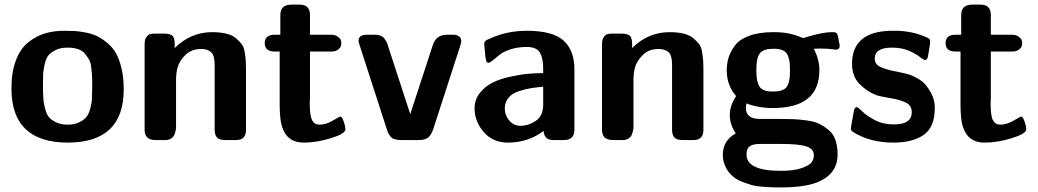

<svg xmlns="http://www.w3.org/2000/svg" viewBox="-20 -609 4515 835"><path d="M29.8 -224.1Q29.8 -295.9 49.3 -346.9Q68.8 -397.9 103 -425Q137.2 -452.1 175 -463.6Q212.9 -475.1 258.8 -475.1Q284.7 -475.1 304.4 -474.1Q324.2 -473.1 352.5 -467.5Q380.9 -461.9 401.9 -451.9Q422.9 -441.9 446 -422.9Q469.2 -403.8 484.1 -377.9Q499 -352.1 508.5 -311.5Q518.1 -271 518.1 -220.2Q518.1 10.7 274.9 11.2Q29.8 10.7 29.8 -224.1ZM167 -213.9Q168 -188 168.9 -175Q169.9 -162.1 176 -137.5Q182.1 -112.8 192.1 -100.3Q202.1 -87.9 223.1 -77.4Q244.1 -66.9 274.2 -66.9Q304.2 -66.9 325.2 -77.4Q346.2 -87.9 356.7 -101.6Q367.2 -115.2 373 -138.7Q378.9 -162.1 379.9 -178.5Q380.9 -194.8 380.9 -220.2Q380.9 -226.1 380.9 -228V-254.9Q380.9 -275.9 379.9 -286.4Q378.9 -296.9 376.5 -317.9Q374 -338.9 366.9 -350.8Q359.9 -362.8 348.4 -376.5Q336.9 -390.1 317.9 -396Q298.8 -401.9 272.9 -401.9Q242.2 -401.9 220.7 -390.9Q199.2 -379.9 189.2 -366.5Q179.2 -353 173.6 -326.4Q168 -299.8 167.5 -285.4Q167 -271 167 -241.2Z M608.9 -44.9V-418Q608.9 -437 616.9 -448Q625 -459 633.3 -460.9Q641.6 -462.9 653.8 -462.9H693.8Q703.6 -462.9 709.2 -461.9Q714.8 -460.9 723.4 -457.5Q731.9 -454.1 735.8 -444.6Q739.7 -435.1 739.7 -419.9V-399.9Q808.6 -468.8 901.9 -469.2Q938 -469.2 964.4 -462.6Q990.7 -456.1 1006.3 -442.6Q1022 -429.2 1031.5 -416.5Q1041 -403.8 1044.4 -381.3Q1047.9 -358.9 1048.8 -345.5Q1049.8 -332 1049.8 -308.1V-43.9Q1049.8 0 1006.8 0H960Q933.1 0 923.3 -11.5Q913.6 -22.9 913.6 -43.9V-317.9Q913.6 -333 913.1 -341.1Q912.6 -349.1 909.7 -361.1Q906.7 -373 900.9 -379.6Q895 -386.2 883.3 -391.1Q871.6 -396 855 -396Q813 -396 786.9 -370.6Q760.7 -345.2 752 -314.9Q746.1 -293 745.6 -261.2V-53.2Q745.6 -51.3 745.1 -47.6Q744.6 -43.9 742.2 -34.4Q739.7 -24.9 735.8 -18.1Q731.9 -11.2 722.4 -5.6Q712.9 0 699.7 0H655.8Q608.9 0 608.9 -44.9Z M1131.3 -421.9Q1131.3 -458 1175.3 -458H1199.2V-543.9Q1199.2 -588.9 1247.6 -588.9H1283.2Q1328.1 -588.9 1328.1 -543.9V-458H1419.4Q1437.5 -458 1448.5 -450Q1459.5 -441.9 1461.9 -435.1Q1464.4 -428.2 1464.4 -421.1Q1464.4 -414.1 1461.9 -407Q1459.5 -399.9 1449 -392.3Q1438.5 -384.8 1421.4 -384.8H1328.1V-185.1Q1328.1 -180.2 1327.6 -172.1Q1327.1 -164.1 1327.1 -159.2Q1327.1 -106 1337.2 -86.4Q1347.2 -66.9 1369.1 -66.9Q1397 -66.9 1427.2 -84.5Q1457.5 -102.1 1459.5 -102.1Q1466.3 -102.1 1471.9 -88.1Q1477.5 -74.2 1480.5 -60.1L1482.4 -46.9Q1482.4 -27.8 1419.9 -8.3Q1357.4 11.2 1300.3 11.2Q1227.1 11.2 1205.6 -61Q1196.8 -90.8 1196.3 -151.9V-384.8H1175.3Q1131.3 -384.8 1131.3 -421.9Z M1539.1 -430.2Q1539.1 -458 1575.2 -458Q1575.2 -458 1608.4 -458Q1625.5 -458 1636.7 -453.1Q1647.9 -448.2 1655 -436.5Q1662.1 -424.8 1663.6 -421.4Q1665 -418 1668 -407.2L1764.2 -112.8L1862.3 -413.1Q1876.5 -458 1924.3 -458H1951.2Q1966.3 -458 1974.1 -452.4Q1981.9 -446.8 1983.2 -443.4Q1984.4 -439.9 1986.3 -432.1Q1986.3 -423.3 1980 -404.8L1865.2 -50.8Q1856.4 -22.9 1842.8 -11.5Q1829.1 0 1802.2 0H1724.1Q1707 0 1695.1 -3.9Q1683.1 -7.8 1676 -18.3Q1668.9 -28.8 1666.5 -34.9Q1664.1 -41 1659.2 -56.2L1547.4 -401.9Q1539.1 -426.3 1539.1 -430.2Z M2043.9 -137.2Q2043.9 -176.3 2067.1 -205.1Q2090.3 -233.9 2122.8 -250Q2155.3 -266.1 2199.7 -275.6Q2244.1 -285.2 2276.6 -288.1Q2309.1 -291 2342.3 -291V-312Q2342.3 -355 2328.1 -379.9Q2314 -404.8 2271 -404.8Q2231.9 -404.8 2200 -394.3Q2168 -383.8 2152.6 -370.8Q2137.2 -357.9 2123.8 -346.9Q2110.4 -335.9 2104 -335.9L2100.1 -336.9L2096.2 -339.8Q2093.3 -344.7 2090.8 -364.3Q2088.4 -383.8 2087.4 -399.9L2085.9 -417Q2085.9 -421.9 2086.7 -424.3Q2087.4 -426.8 2090.3 -429.9Q2093.3 -433.1 2094.7 -434.1Q2096.2 -435.1 2103.3 -438Q2110.4 -440.9 2114.3 -442.9Q2186 -475.1 2271 -475.1Q2384.8 -475.1 2431.4 -432.1Q2478 -389.2 2478 -308.1V-44.9Q2478 0 2433.1 0H2385.3Q2363.3 0 2353.8 -12Q2344.2 -23.9 2344.2 -40Q2278.3 10.7 2189.9 11.2Q2123 11.2 2083.5 -34.9Q2043.9 -81.1 2043.9 -137.2ZM2175.3 -137.2Q2175.3 -108.4 2194.3 -85.2Q2213.4 -62 2244.1 -62Q2278.3 -62 2310.3 -83.5Q2342.3 -105 2342.3 -153.8V-231.9Q2311.5 -229 2289.3 -225.6Q2267.1 -222.2 2237.1 -212.6Q2207 -203.1 2191.2 -183.6Q2175.3 -164.1 2175.3 -137.2Z M2598.1 -44.9V-418Q2598.1 -437 2606.2 -448Q2614.3 -459 2622.6 -460.9Q2630.9 -462.9 2643.1 -462.9H2683.1Q2692.9 -462.9 2698.5 -461.9Q2704.1 -460.9 2712.6 -457.5Q2721.2 -454.1 2725.1 -444.6Q2729 -435.1 2729 -419.9V-399.9Q2797.9 -468.8 2891.1 -469.2Q2927.2 -469.2 2953.6 -462.6Q2980 -456.1 2995.6 -442.6Q3011.2 -429.2 3020.8 -416.5Q3030.3 -403.8 3033.7 -381.3Q3037.1 -358.9 3038.1 -345.5Q3039.1 -332 3039.1 -308.1V-43.9Q3039.1 0 2996.1 0H2949.2Q2922.4 0 2912.6 -11.5Q2902.8 -22.9 2902.8 -43.9V-317.9Q2902.8 -333 2902.3 -341.1Q2901.9 -349.1 2898.9 -361.1Q2896 -373 2890.1 -379.6Q2884.3 -386.2 2872.6 -391.1Q2860.8 -396 2844.2 -396Q2802.2 -396 2776.1 -370.6Q2750 -345.2 2741.2 -314.9Q2735.4 -293 2734.9 -261.2V-53.2Q2734.9 -51.3 2734.4 -47.6Q2733.9 -43.9 2731.4 -34.4Q2729 -24.9 2725.1 -18.1Q2721.2 -11.2 2711.7 -5.6Q2702.1 0 2689 0H2645Q2598.1 0 2598.1 -44.9Z M3123.5 64.9Q3123.5 2 3179.7 -28.8Q3153.8 -67.9 3153.8 -107.9Q3153.8 -149.9 3180.7 -189.9V-191.9Q3140.6 -237.8 3140.6 -303.2Q3140.6 -332 3148.2 -357.4Q3155.8 -382.8 3175.3 -409.9Q3194.8 -437 3237.8 -453.1Q3280.8 -469.2 3342.8 -469.2H3345.7Q3385.7 -469.2 3414.1 -462.6Q3442.4 -456.1 3456.1 -450Q3469.7 -443.8 3473.6 -443.8Q3476.6 -443.8 3495.6 -450Q3514.6 -456.1 3544.7 -462.6Q3574.7 -469.2 3602.5 -469.2Q3616.7 -469.2 3620.6 -461.7Q3624.5 -454.1 3629.4 -424.8Q3630.4 -417 3631.8 -412.1Q3632.8 -393.1 3614.7 -393.1Q3612.8 -393.1 3603.8 -394.5Q3594.7 -396 3579.1 -397Q3563.5 -397.9 3545.4 -397.9L3519.5 -397Q3543.5 -349.1 3543.5 -304.2Q3543.5 -139.2 3341.8 -139.2Q3277.8 -139.2 3226.6 -159.2Q3223.6 -147.9 3223.6 -140.1Q3223.6 -92.3 3282.7 -91.8H3368.7Q3406.7 -91.8 3430.2 -90.8Q3453.6 -89.8 3487.5 -85.4Q3521.5 -81.1 3542 -71Q3562.5 -61 3583 -44.4Q3603.5 -27.8 3613 -1Q3622.6 25.9 3622.6 63Q3622.6 149.9 3530.8 185.1Q3475.6 206.1 3373.5 206.1Q3351.6 206.1 3337.2 205.6Q3322.8 205.1 3295.2 203.1Q3267.6 201.2 3247.1 195.1Q3226.6 189 3203.6 179.9Q3180.7 170.9 3163.1 154.5Q3145.5 138.2 3135.7 117.2Q3123.5 92.8 3123.5 64.9ZM3226.6 63Q3226.6 133.8 3374.5 133.8H3378.4Q3433.6 133.8 3467 121.8Q3500.5 109.9 3510 96.4Q3519.5 83 3519.5 66.9Q3519.5 38.1 3486.6 27.6Q3453.6 17.1 3381.8 17.1H3283.7Q3241.7 17.1 3231.4 38.1Q3226.6 47.9 3226.6 63ZM3269.5 -295.9Q3269.5 -253.9 3283 -232.4Q3296.4 -210.9 3340.8 -210.9Q3385.7 -210.9 3400.6 -230Q3415.5 -249 3415.5 -295.9V-312Q3415.5 -355 3401.6 -376Q3387.7 -397 3344.7 -397Q3300.8 -397 3285.2 -377.9Q3269.5 -358.9 3269.5 -312Z M3680.2 -49.8Q3680.2 -53.7 3692.4 -120.1Q3695.3 -143.1 3706.5 -143.1Q3711.4 -143.1 3730 -124.5Q3748.5 -106 3784.4 -86.9Q3820.3 -67.9 3867.2 -67.9Q3945.3 -67.9 3945.3 -121.1Q3945.3 -148.9 3921.4 -161.9Q3897.5 -174.8 3851.3 -182.4Q3805.2 -189.9 3789.6 -195.8Q3750.5 -210.9 3718 -243.9Q3685.5 -276.9 3685.5 -331.1Q3685.5 -471.2 3853.5 -475.1H3879.4Q3943.4 -474.1 4001.5 -450.2Q4016.6 -444.3 4021 -440.2Q4025.4 -436 4025.4 -425.8Q4025.4 -419.9 4015.6 -362.8Q4011.7 -347.7 4003.4 -348.1Q3996.6 -348.1 3980 -361.6Q3963.4 -375 3932.4 -388.4Q3901.4 -401.9 3858.4 -401.9Q3784.2 -401.9 3784.2 -354Q3784.2 -328.1 3812.3 -316.2Q3840.3 -304.2 3887.9 -295.7Q3935.5 -287.1 3957.5 -274.9Q3976.6 -266.1 3993.4 -252Q4010.3 -237.8 4027.8 -207.3Q4045.4 -176.8 4045.4 -140.1Q4045.4 -56.2 3997.3 -22.5Q3949.2 11.2 3865.2 11.2Q3761.2 11.2 3686.5 -37.1L3682.6 -42Q3680.2 -47.9 3680.2 -49.8Z M4092.3 -421.9Q4092.3 -458 4136.2 -458H4160.2V-543.9Q4160.2 -588.9 4208.5 -588.9H4244.1Q4289.1 -588.9 4289.1 -543.9V-458H4380.4Q4398.4 -458 4409.4 -450Q4420.4 -441.9 4422.9 -435.1Q4425.3 -428.2 4425.3 -421.1Q4425.3 -414.1 4422.9 -407Q4420.4 -399.9 4409.9 -392.3Q4399.4 -384.8 4382.3 -384.8H4289.1V-185.1Q4289.1 -180.2 4288.6 -172.1Q4288.1 -164.1 4288.1 -159.2Q4288.1 -106 4298.1 -86.4Q4308.1 -66.9 4330.1 -66.9Q4357.9 -66.9 4388.2 -84.5Q4418.5 -102.1 4420.4 -102.1Q4427.2 -102.1 4432.9 -88.1Q4438.5 -74.2 4441.4 -60.1L4443.4 -46.9Q4443.4 -27.8 4380.9 -8.3Q4318.4 11.2 4261.2 11.2Q4188 11.2 4166.5 -61Q4157.7 -90.8 4157.2 -151.9V-384.8H4136.2Q4092.3 -384.8 4092.3 -421.9Z"/></svg>

Font: CMU Sans Serif
Style: Bold
Weight: 700
Version: Version 0.7.0